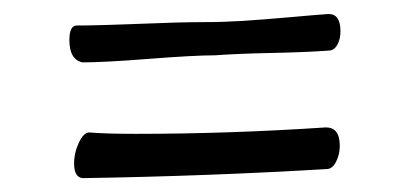

<svg xmlns="http://www.w3.org/2000/svg" viewBox="-20 -467 591 277"><path d="M99.1 -210Q86.9 -211.4 86.9 -231Q86.9 -246.6 93.8 -261.2Q100.6 -275.9 108.9 -275.9Q132.8 -273.9 175.8 -273.9Q310.5 -273.9 450.2 -283.2Q470.2 -283.2 470.2 -256.8Q470.2 -244.1 464.8 -233.6Q459.5 -223.1 451.2 -223.1Q280.8 -212.9 99.1 -210ZM99.1 -377Q80.1 -380.9 80.1 -409.2Q80.1 -430.2 90.8 -430.2Q119.1 -430.2 180.2 -432.6Q241.2 -435.1 274.9 -435.1Q302.2 -435.1 329.3 -436.8Q356.4 -438.5 397.5 -442.1Q438.5 -445.8 454.1 -446.8Q471.2 -446.8 471.2 -421.9Q471.2 -410.6 466.6 -402.3Q461.9 -394 454.1 -394Q421.4 -391.6 372.1 -390.6Q322.8 -389.6 290 -387.2Q260.3 -387.2 195.1 -382.1Q129.9 -377 99.1 -377Z"/></svg>

Font: Zhizn
Style: Regular
Weight: 400
Designer: Peter Zharnov
Foundry: Peter Zharnov
Version: Version 1.000